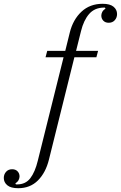

<svg xmlns="http://www.w3.org/2000/svg" viewBox="-169 -780 637 1012"><path d="M-73 212Q-112 212 -130.5 196.5Q-149 181 -149 158Q-149 139 -137 125.5Q-125 112 -105 112Q-87 112 -76.5 123Q-66 134 -66 150Q-66 159 -71 169Q-76 179 -88 186L-85 192H-79Q-34 192 -9 159Q16 126 30 68L166 -478H71L80 -512H175L199 -609Q216 -677 260.5 -718.5Q305 -760 372 -760Q411 -760 429.5 -744.5Q448 -729 448 -706Q448 -687 436 -673.5Q424 -660 404 -660Q386 -660 375.5 -671Q365 -682 365 -698Q365 -707 370 -717Q375 -727 387 -734L384 -740H377Q329 -739 300.5 -706Q272 -673 258 -616L232 -512H348L339 -478H223L89 61Q72 130 31 171Q-10 212 -73 212Z"/></svg>

Font: IBM Plex Serif Light
Style: Italic
Weight: 300
Italic angle: -14°
Designer: Mike Abbink, Paul van der Laan, Pieter van Rosmalen
Foundry: Bold Monday
Version: Version 3.001